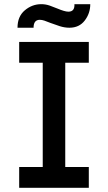

<svg xmlns="http://www.w3.org/2000/svg" viewBox="-20 -901 518 921"><path d="M72 0V-100H185V-600H72V-700H406V-600H293V-100H406V0ZM313 -768Q290 -768 266.5 -775.5Q243 -783 222 -791Q205 -798 193 -802Q181 -806 171 -806Q141 -806 141 -768H64Q64 -822 99 -851.5Q134 -881 178 -881Q199 -881 219 -874Q239 -867 258 -859Q272 -853 285.5 -849Q299 -845 308 -845Q339 -845 337 -881H413Q413 -837 386.5 -802.5Q360 -768 313 -768Z"/></svg>

Font: Readex Pro
Style: Regular
Weight: 400
Designer: Bonnie Shaver-Troup, Thomas Jockin
Foundry: Lexend
Version: Version 1.204; ttfautohint (v1.8.4.7-5d5b)